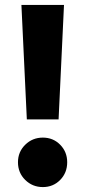

<svg xmlns="http://www.w3.org/2000/svg" viewBox="-20 -748 346 780"><path d="M67 -728H240L218 -263H89ZM154 12Q112 12 82.5 -17Q53 -46 53 -89Q53 -131 82.5 -160Q112 -189 154 -189Q196 -189 224.5 -160Q253 -131 253 -89Q253 -46 224.5 -17Q196 12 154 12Z"/></svg>

Font: Murecho Thin
Style: Bold
Weight: 700
Version: Version 1.010